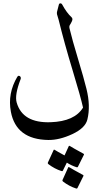

<svg xmlns="http://www.w3.org/2000/svg" viewBox="-20 -771 644 1146"><path d="M331.5 -744.1Q333.5 -751 340.8 -751Q348.1 -751 352.5 -741.7Q378.4 -694.3 406.2 -668.9Q416.5 -659.7 409.4 -644.5Q402.3 -629.4 397.2 -622.1Q392.1 -614.7 395 -601.6Q410.6 -535.6 445.6 -419.9Q480.5 -304.2 496.1 -240.7Q521.5 -138.7 501.5 -57.6Q489.3 -6.8 412.1 29.3Q335 65.4 268.1 64.5Q76.2 61.5 44.9 -104Q24.4 -213.4 83.5 -313Q87.4 -319.3 93.8 -318.4Q100.1 -317.4 103 -311.3Q106 -305.2 103 -298.3Q66.4 -203.6 79.6 -158.7Q115.2 -35.6 282.2 -41.5Q425.8 -46.4 475.6 -128.9Q461.9 -191.4 413.3 -351.6Q364.7 -511.7 330.1 -652.3L320.3 -685.5Q318.8 -694.3 320.3 -700.2ZM441.9 352.1Q439.9 356 434.1 354Q392.1 340.3 356 312.5Q351.1 308.6 353 303.7L387.2 228Q389.2 223.6 397.5 229.5Q405.8 235.4 475.6 273.4Q480 275.9 478 279.3ZM355 248Q353 252 346.7 250Q304.7 236.3 268.6 208.5Q263.7 204.6 265.6 199.7L300.3 124Q302.2 119.6 310.1 125.5Q316.9 130.4 365.2 156.7L390.6 101.1Q392.6 96.7 400.6 102.5Q408.7 108.4 478.5 146.5Q482.9 148.9 481 152.3L444.8 225.1Q442.9 229 437 227.1Q406.2 217.3 378.9 199.7Z"/></svg>

Font: Amiri
Style: Slanted
Weight: 400
Italic angle: 9°
Designer: Khaled Hosny
Version: Version 000.107